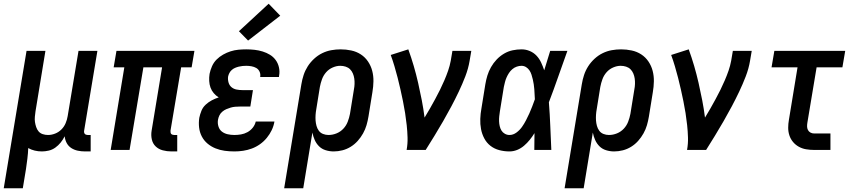

<svg xmlns="http://www.w3.org/2000/svg" viewBox="-50 -802 4570 1027"><path d="M-30 205 92 -530H193L140 -207Q138 -193 136.5 -178Q135 -163 137 -149.5Q139 -136 143.5 -122.5Q148 -109 156.5 -99Q165 -89 178.5 -84.5Q192 -80 207 -80Q226 -80 245 -87.5Q264 -95 278.5 -109.5Q293 -124 301 -143Q309 -162 312 -181L370 -530H471L400 -103Q399 -98 400 -93.5Q401 -89 403.5 -86Q406 -83 410.5 -81.5Q415 -80 419 -80H435V8H405Q385 8 366 4Q347 0 331.5 -10Q316 -20 307 -36.5Q298 -53 296 -73Q287 -55 274.5 -39.5Q262 -24 246 -12.5Q230 -1 211 3.5Q192 8 174 8Q154 8 135.5 3.5Q117 -1 101 -10Q100 18 96.5 46.5Q93 75 89 102L72 205Z M867 8Q843 8 820.5 2Q798 -4 782.5 -19Q767 -34 762 -56.5Q757 -79 761 -103L817 -442H717L643 0H542L615 -442H558L573 -530H990L975 -442H919L862 -103Q862 -98 862.5 -93.5Q863 -89 865.5 -86Q868 -83 872.5 -81.5Q877 -80 881 -80H898V8Z M1204 8Q1177 8 1151.5 4.5Q1126 1 1102.5 -8.5Q1079 -18 1060 -34Q1041 -50 1029.5 -72Q1018 -94 1015 -120Q1012 -146 1016 -172Q1020 -191 1027.5 -209.5Q1035 -228 1050 -242Q1065 -256 1083 -265.5Q1101 -275 1120 -281Q1105 -290 1093.5 -303.5Q1082 -317 1076 -333.5Q1070 -350 1069 -369Q1068 -388 1071 -407Q1075 -427 1084 -447.5Q1093 -468 1108.5 -483.5Q1124 -499 1143.5 -510Q1163 -521 1183.5 -527.5Q1204 -534 1225 -536Q1246 -538 1267 -538Q1290 -538 1312 -535.5Q1334 -533 1355 -526.5Q1376 -520 1394 -509Q1412 -498 1424.5 -481Q1437 -464 1442 -442Q1447 -420 1443 -398Q1443 -396 1442.5 -394Q1442 -392 1442 -390H1341Q1342 -390 1342 -391Q1342 -392 1342 -393Q1344 -407 1338 -419.5Q1332 -432 1320.5 -438.5Q1309 -445 1295 -447.5Q1281 -450 1267 -450Q1257 -450 1247 -449Q1237 -448 1227 -445.5Q1217 -443 1207.5 -439Q1198 -435 1190 -428Q1182 -421 1177 -411.5Q1172 -402 1170 -392Q1168 -376 1172.5 -360.5Q1177 -345 1188.5 -335.5Q1200 -326 1215.5 -323Q1231 -320 1247 -320H1303L1289 -232H1232Q1220 -232 1208 -231Q1196 -230 1184 -226.5Q1172 -223 1160.5 -218Q1149 -213 1139 -204.5Q1129 -196 1123.5 -184.5Q1118 -173 1116 -161Q1113 -143 1118.5 -125.5Q1124 -108 1137 -98Q1150 -88 1167.5 -84Q1185 -80 1204 -80Q1221 -80 1239 -83Q1257 -86 1273.5 -95Q1290 -104 1302 -119Q1314 -134 1318 -152H1418Q1414 -128 1403.5 -106Q1393 -84 1377 -64.5Q1361 -45 1340.5 -30.5Q1320 -16 1297 -7.5Q1274 1 1250.5 4.5Q1227 8 1204 8ZM1277 -585 1228 -635 1387 -782 1449 -718Z M1470 205 1562 -351Q1566 -376 1574 -400.5Q1582 -425 1596 -447Q1610 -469 1630 -487.5Q1650 -506 1673.5 -517.5Q1697 -529 1722 -533.5Q1747 -538 1772 -538Q1801 -538 1829 -532Q1857 -526 1880 -511Q1903 -496 1918.5 -473Q1934 -450 1941 -423Q1948 -396 1947.5 -367Q1947 -338 1942 -309L1921 -179Q1917 -155 1910.5 -132.5Q1904 -110 1892 -88.5Q1880 -67 1863.5 -48.5Q1847 -30 1826 -17Q1805 -4 1781.5 2Q1758 8 1735 8Q1713 8 1692 1.5Q1671 -5 1656.5 -19.5Q1642 -34 1633.5 -53Q1625 -72 1621 -93L1572 205ZM1707 -80Q1729 -80 1750 -88.5Q1771 -97 1786.5 -113.5Q1802 -130 1810 -151Q1818 -172 1822 -193L1843 -323Q1846 -338 1846.5 -353Q1847 -368 1845 -382Q1843 -396 1837.5 -409Q1832 -422 1822.5 -431.5Q1813 -441 1799 -445.5Q1785 -450 1770 -450Q1750 -450 1729.5 -441Q1709 -432 1694.5 -415.5Q1680 -399 1672.5 -378.5Q1665 -358 1661 -337L1642 -219Q1639 -203 1638 -187.5Q1637 -172 1638 -157.5Q1639 -143 1643 -128.5Q1647 -114 1655.5 -102.5Q1664 -91 1678 -85.5Q1692 -80 1707 -80Z M2125 0Q2131 -33 2130 -66.5Q2129 -100 2125.5 -132.5Q2122 -165 2117 -197Q2112 -229 2105.5 -260.5Q2099 -292 2092 -323.5Q2085 -355 2077 -386Q2069 -417 2060 -447.5Q2051 -478 2040 -508L2134 -538Q2150 -494 2163 -449.5Q2176 -405 2186.5 -359Q2197 -313 2206 -266.5Q2215 -220 2221 -173Q2236 -197 2250 -222Q2264 -247 2277.5 -271.5Q2291 -296 2303.5 -321.5Q2316 -347 2327 -372.5Q2338 -398 2347 -424Q2356 -450 2361 -477L2370 -530H2471L2462 -477Q2455 -435 2439 -393.5Q2423 -352 2404 -312Q2385 -272 2364 -232.5Q2343 -193 2320.5 -154Q2298 -115 2274.5 -76.5Q2251 -38 2227 0Z M2675 8Q2647 8 2620.5 1Q2594 -6 2573.5 -22Q2553 -38 2540.5 -61.5Q2528 -85 2523 -111.5Q2518 -138 2519 -166Q2520 -194 2525 -221L2546 -351Q2550 -375 2557 -398Q2564 -421 2576.5 -443Q2589 -465 2606.5 -483.5Q2624 -502 2646 -515Q2668 -528 2692 -533Q2716 -538 2740 -538Q2763 -538 2784 -529Q2805 -520 2820 -504Q2835 -488 2844.5 -467.5Q2854 -447 2861 -426Q2869 -452 2877 -478Q2885 -504 2893 -530H2985Q2960 -461 2936 -392Q2912 -323 2886 -255Q2891 -191 2893.5 -127.5Q2896 -64 2899 0H2808Q2808 -23 2808.5 -45.5Q2809 -68 2809 -90Q2798 -72 2784 -54.5Q2770 -37 2753 -22.5Q2736 -8 2716 0Q2696 8 2675 8ZM2675 -80Q2695 -80 2712.5 -93Q2730 -106 2742 -123Q2754 -140 2763.5 -158.5Q2773 -177 2781.5 -195.5Q2790 -214 2797 -233Q2804 -252 2811 -271Q2810 -285 2809.5 -298Q2809 -311 2808 -324.5Q2807 -338 2805 -351Q2803 -364 2800 -377Q2797 -390 2793 -402.5Q2789 -415 2782 -425.5Q2775 -436 2764 -443Q2753 -450 2739 -450Q2727 -450 2714 -445.5Q2701 -441 2690.5 -432Q2680 -423 2672.5 -411.5Q2665 -400 2659.5 -387.5Q2654 -375 2651 -362.5Q2648 -350 2645 -337L2624 -207Q2622 -194 2620.5 -180.5Q2619 -167 2619.5 -153.5Q2620 -140 2623 -127Q2626 -114 2632.5 -103.5Q2639 -93 2650.5 -86.5Q2662 -80 2675 -80Z M2970 205 3062 -351Q3066 -376 3074 -400.5Q3082 -425 3096 -447Q3110 -469 3130 -487.5Q3150 -506 3173.5 -517.5Q3197 -529 3222 -533.5Q3247 -538 3272 -538Q3301 -538 3329 -532Q3357 -526 3380 -511Q3403 -496 3418.5 -473Q3434 -450 3441 -423Q3448 -396 3447.5 -367Q3447 -338 3442 -309L3421 -179Q3417 -155 3410.5 -132.5Q3404 -110 3392 -88.5Q3380 -67 3363.5 -48.5Q3347 -30 3326 -17Q3305 -4 3281.5 2Q3258 8 3235 8Q3213 8 3192 1.5Q3171 -5 3156.5 -19.5Q3142 -34 3133.5 -53Q3125 -72 3121 -93L3072 205ZM3207 -80Q3229 -80 3250 -88.5Q3271 -97 3286.5 -113.5Q3302 -130 3310 -151Q3318 -172 3322 -193L3343 -323Q3346 -338 3346.5 -353Q3347 -368 3345 -382Q3343 -396 3337.5 -409Q3332 -422 3322.5 -431.5Q3313 -441 3299 -445.5Q3285 -450 3270 -450Q3250 -450 3229.5 -441Q3209 -432 3194.5 -415.5Q3180 -399 3172.5 -378.5Q3165 -358 3161 -337L3142 -219Q3139 -203 3138 -187.5Q3137 -172 3138 -157.5Q3139 -143 3143 -128.5Q3147 -114 3155.5 -102.5Q3164 -91 3178 -85.5Q3192 -80 3207 -80Z M3625 0Q3631 -33 3630 -66.5Q3629 -100 3625.5 -132.5Q3622 -165 3617 -197Q3612 -229 3605.5 -260.5Q3599 -292 3592 -323.5Q3585 -355 3577 -386Q3569 -417 3560 -447.5Q3551 -478 3540 -508L3634 -538Q3650 -494 3663 -449.5Q3676 -405 3686.5 -359Q3697 -313 3706 -266.5Q3715 -220 3721 -173Q3736 -197 3750 -222Q3764 -247 3777.5 -271.5Q3791 -296 3803.5 -321.5Q3816 -347 3827 -372.5Q3838 -398 3847 -424Q3856 -450 3861 -477L3870 -530H3971L3962 -477Q3955 -435 3939 -393.5Q3923 -352 3904 -312Q3885 -272 3864 -232.5Q3843 -193 3820.5 -154Q3798 -115 3774.5 -76.5Q3751 -38 3727 0Z M4305 0Q4283 0 4262 -3.5Q4241 -7 4223 -17Q4205 -27 4192 -42.5Q4179 -58 4172.5 -77.5Q4166 -97 4166 -118.5Q4166 -140 4170 -162L4216 -442H4077L4092 -530H4471L4456 -442H4318L4269 -148Q4267 -137 4267 -126.5Q4267 -116 4271.5 -107Q4276 -98 4285 -93Q4294 -88 4305 -88H4392V0Z"/></svg>

Font: Iosevka Curly Semibold Oblique
Style: Regular
Weight: 600
Italic angle: -9°
Monospace: yes
Designer: Belleve Invis
Foundry: Belleve Invis
Version: Version 11.1.0; ttfautohint (v1.8.3)